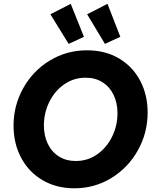

<svg xmlns="http://www.w3.org/2000/svg" viewBox="-20 -996 820 1023"><path d="M52.2 -326.2Q52.2 -434.1 103.8 -526.4Q155.3 -618.7 245.1 -673.3Q335 -728 443.8 -728Q540.5 -728 613.8 -684.8Q687 -641.6 726.8 -566.2Q766.6 -490.7 766.6 -396.5Q766.6 -288.1 714.8 -195.3Q663.1 -102.5 573.5 -47.6Q483.9 7.3 376 7.3Q280.8 7.3 207 -35.9Q133.3 -79.1 92.8 -155Q52.2 -231 52.2 -326.2ZM606 -392.6Q606 -447.3 585.4 -490.2Q564.9 -533.2 526.6 -557.6Q488.3 -582 436 -582Q372.6 -582 321.5 -546.1Q270.5 -510.3 242.2 -451.9Q213.9 -393.6 213.9 -328.1Q213.9 -273.4 234.4 -230.2Q254.9 -187 293.5 -162.6Q332 -138.2 383.8 -138.2Q447.8 -138.2 498.5 -174.1Q549.3 -210 577.6 -268.6Q606 -327.1 606 -392.6ZM248.5 -919.9 356.9 -975.6 427.2 -799.8 345.7 -762.2ZM444.3 -919.9 552.7 -975.6 621.1 -799.8 539.1 -762.2Z"/></svg>

Font: Reddit Sans Vanilla ExtraBold
Style: Italic
Weight: 800
Italic angle: -11.25°
Designer: Stephen Hutchings
Version: Version 1.013